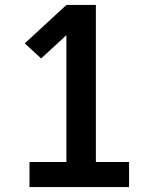

<svg xmlns="http://www.w3.org/2000/svg" viewBox="-20 -755 640 775"><path d="M99 0V-101H248V-613L146 -519L80 -580L248 -735H367V-101H501V0Z"/></svg>

Font: Iosevka HT Extended
Style: Bold
Weight: 700
Width: 7
Monospace: yes
Designer: Belleve Invis
Foundry: Belleve Invis
Version: Version 32.3.0; ttfautohint (v1.8.4)